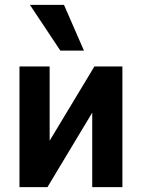

<svg xmlns="http://www.w3.org/2000/svg" viewBox="-20 -769 583 789"><path d="M60 0V-496H184V-131H148L368 -496H483V0H359V-366H395L175 0ZM228 -561 103 -749H243L325 -561Z"/></svg>

Font: Nunito Sans 10pt Condensed ExtraBold
Style: Regular
Weight: 800
Width: 3
Designer: Vernon Adams
Foundry: Vernon Adams
Version: Version 3.101;gftools[0.9.27]